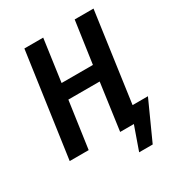

<svg xmlns="http://www.w3.org/2000/svg" viewBox="-197 -820 1025 1104"><g transform="rotate(-30 316.0 -267.5)"><path d="M608 -98 493 156H403L458 0H367L410 -310H202L158 0H32L130 -691H255L216 -412H424L464 -691H589L506 -98Z"/></g></svg>

Font: Fira Sans Condensed Medium
Style: Italic
Weight: 500
Width: 3
Italic angle: -8°
Designer: bBox Type GmbH & Carrois Corporate GbR & Edenspiekermann AG
Foundry: bBox Type GmbH & Carrois Corporate GbR & Edenspiekermann AG
Version: Version 4.301